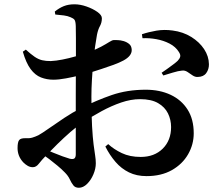

<svg xmlns="http://www.w3.org/2000/svg" viewBox="-20 -812 1040 898"><path d="M238.6 -744.1 236.3 -758Q256.9 -774.7 278.5 -783.3Q300.1 -791.9 328.2 -791.9Q355.2 -791.9 384.6 -781.6Q414 -771.3 435.2 -756.4Q456.5 -741.4 456.5 -726.8Q456.5 -706.4 447.6 -690.4Q438.7 -674.5 433.7 -650Q429.7 -629.1 424.9 -595.6Q420.1 -562 416.3 -521.3Q412.4 -480.5 410 -438.8Q407.5 -397.1 407.5 -360.6Q407.5 -274.8 410.6 -221.2Q413.7 -167.5 417.8 -135.7Q421.9 -103.8 425 -84.8Q428.1 -65.8 428.1 -48.4Q428.1 -23 416.8 3.6Q405.6 30.1 387.3 48.2Q369 66.2 348.7 66.2Q331.7 66.2 322.8 54.6Q313.8 42.9 306.2 26.4Q298.6 9.9 283 -5.6Q267.2 -21.9 248.2 -37.6Q229.2 -53.4 210.3 -67.8Q191.4 -82.1 174 -93.8L189.5 -114.3Q209.9 -105.8 231.3 -96.9Q252.6 -88 272.3 -80.9Q291.9 -73.8 306.1 -69.7Q322.4 -66.1 328.4 -71.4Q334.4 -76.8 334.4 -90.3Q334.4 -136.3 334.4 -210.3Q334.4 -284.3 334.4 -372.3Q334.4 -404.7 334.7 -450.3Q335.1 -496 335.1 -544Q335.1 -591.9 335.1 -631.3Q335.1 -670.8 334.4 -689.7Q333.6 -712.5 328.5 -719.3Q323.5 -726.1 310.3 -731.3Q296.5 -737.5 278.9 -739.8Q261.2 -742.1 238.6 -744.1ZM100.7 -579.9Q124.8 -558.2 142.2 -546.3Q159.7 -534.4 177.3 -530.3Q194.9 -526.2 217.5 -526.4Q241.5 -527.4 272.3 -533.5Q303.2 -539.5 334.3 -548.6Q365.5 -557.8 390 -566.5Q428.5 -580.3 452.8 -593.5Q477.1 -606.7 491.2 -615.7Q505.2 -624.6 512.3 -624.6Q517.2 -624.6 530.3 -624.4Q543.5 -624.1 558.3 -619.8Q573.1 -615.4 584.2 -606.2Q595.4 -597 596.1 -578.9Q596.8 -550.1 556.9 -528.8Q538.3 -518.8 511.3 -508.9Q484.2 -499 454.7 -489.4Q425.2 -479.8 398.3 -471.3Q383.7 -467 353.1 -459.4Q322.5 -451.8 288.6 -445.5Q254.7 -439.2 229.4 -439.2Q198.9 -439.2 171.7 -449.8Q144.5 -460.3 123.1 -489Q101.8 -517.8 86.8 -570.2ZM159.6 -179.5Q176.7 -188.9 208.8 -211.5Q240.9 -234.2 280.4 -260.4Q319.8 -286.6 358.6 -306.1Q429.4 -342.2 502.1 -367.3Q574.9 -392.4 661.4 -392.4Q727.4 -392.4 778 -368.6Q828.6 -344.8 857.3 -299.6Q886.1 -254.4 886.1 -188.5Q886.1 -136.3 859.7 -90.3Q833.2 -44.3 783.8 -16.3Q734.3 11.7 665.3 11.7Q618.9 11.7 583.2 -5.8Q547.4 -23.3 520.4 -54.6Q493.4 -85.8 472.7 -126.6L486.1 -138Q512.2 -113.8 549.8 -95.9Q587.3 -78 638 -78Q702 -78 741.1 -116.7Q780.2 -155.5 780.2 -217.8Q780.2 -251.7 765.7 -281.5Q751.1 -311.3 719.4 -329.7Q687.6 -348.2 635.1 -348.2Q592.5 -348.2 546.6 -332.5Q500.7 -316.7 455.7 -292.3Q410.7 -267.8 369.2 -240.6Q341.2 -222.4 309.5 -194.7Q277.8 -167 249.1 -138.8Q220.4 -110.5 198.7 -88Q174.4 -63 161.8 -46.5Q149.3 -30 133.7 -30Q120.9 -30 110 -36.2Q99.1 -42.4 89.2 -52.3Q75.4 -66.9 68.7 -83.9Q62.1 -100.9 62.1 -119.1Q62.1 -148.1 69.9 -157.2Q77.6 -166.2 99.7 -165.6Q118 -164.5 131.2 -168.4Q144.4 -172.3 159.6 -179.5ZM646.5 -633.2 643.8 -651.8Q675 -662.4 711.5 -668.6Q747.9 -674.8 787.4 -669.3Q836.2 -663 874.6 -639.2Q912.9 -615.4 934.8 -582Q956.7 -548.6 957.2 -511.6Q957.5 -488.2 944.8 -470.4Q932.2 -452.6 905 -452.1Q892.5 -451.3 880.8 -459.3Q869 -467.3 856.9 -475.5Q844.7 -483.6 831.1 -481.8Q814.3 -480.5 787.6 -472.3Q761 -464.1 743.8 -459L735.9 -471.7Q746.2 -478.5 761.2 -489.2Q776.2 -499.9 790.6 -510.8Q805 -521.6 811.3 -527.9Q820.8 -538.1 822.8 -547.1Q824.9 -556 816.9 -568.5Q801.5 -593.4 773 -608.1Q744.6 -622.8 711.1 -628.8Q677.7 -634.8 646.5 -633.2Z"/></svg>

Font: Noto Serif JP
Style: Regular
Weight: 200
Designer: Ryoko NISHIZUKA 西塚涼子 (kana & ideographs); Frank Grießhammer (Latin, Greek & Cyrillic); Wenlong ZHANG 张文龙 (bopomofo); San
Foundry: Adobe
Version: Version 2.001;hotconv 1.1.0;makeotfexe 2.6.0